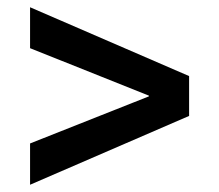

<svg xmlns="http://www.w3.org/2000/svg" viewBox="-20 -585 605 530"><path d="M63 -189 391 -319V-321L63 -452V-565L502 -375V-265L63 -75Z"/></svg>

Font: Murecho
Style: Bold
Weight: 700
Designer: Neil Summerour
Foundry: Positype
Version: Version 1.010; ttfautohint (v1.8.3)